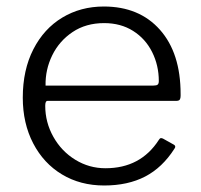

<svg xmlns="http://www.w3.org/2000/svg" viewBox="-20 -560 619 590"><path d="M304 -43Q412 -43 468 -130Q471 -135 474 -135.5Q477 -136 481 -134L515 -115Q518 -113 518.5 -110Q519 -107 516 -103Q479 -45 426 -17.5Q373 10 300 10Q227 10 170.5 -24Q114 -58 82 -119.5Q50 -181 50 -260Q50 -345 82.5 -408.5Q115 -472 171.5 -506Q228 -540 299 -540Q408 -540 471.5 -468.5Q535 -397 535 -271V-265Q535 -258 532.5 -254Q530 -250 521 -250H126Q119 -250 119 -235Q119 -184 144 -139.5Q169 -95 211.5 -69Q254 -43 304 -43ZM451 -297Q461 -297 464.5 -300Q468 -303 468 -311Q468 -359 447.5 -400Q427 -441 389 -465Q351 -489 300 -489Q244 -489 203 -461.5Q162 -434 140.5 -390Q119 -346 120 -297Z"/></svg>

Font: Libre Franklin Light
Style: Regular
Weight: 300
Designer: Pablo Impallari, Rodrigo Fuenzalida
Foundry: Impallari Type
Version: Version 1.002; ttfautohint (v1.5)